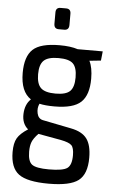

<svg xmlns="http://www.w3.org/2000/svg" viewBox="-60 -727 573 969"><g transform="rotate(5 227.0 -242.5)"><path d="M235 -579H207Q183 -579 183 -605V-662Q183 -687 207 -687H235Q259 -687 259 -662V-605Q259 -579 235 -579ZM433 -440 375 -434Q392 -401 392 -344Q392 -262 353.5 -225.5Q315 -189 219 -189Q172 -189 143 -196Q132 -173 138 -146.5Q144 -120 167 -115L312 -86Q369 -75 393 -42.5Q417 -10 417 54Q417 137 374.5 169.5Q332 202 224 202Q115 202 72 170Q29 138 29 58Q29 13 43.5 -12Q58 -37 97 -62Q65 -89 67 -138Q69 -187 98 -214Q45 -249 45 -344Q45 -427 83.5 -463Q122 -499 219 -499Q275 -499 311 -487H438ZM313 -344Q313 -394 292.5 -414Q272 -434 219 -434Q166 -434 144.5 -413.5Q123 -393 123 -344Q123 -295 144.5 -274.5Q166 -254 219 -254Q272 -254 292.5 -274.5Q313 -295 313 -344ZM334 49Q334 11 321 -2Q308 -15 267 -23L151 -44Q127 -19 119.5 0.5Q112 20 112 49Q112 98 133 114Q154 130 219 130Q290 130 312 114Q334 98 334 49Z"/></g></svg>

Font: exo2condensed_r
Style: Regular
Weight: 400
Width: 3
Designer: Natanael Gama
Version: Version 1.001;PS 001.001;hotconv 1.0.70;makeotf.lib2.5.58329